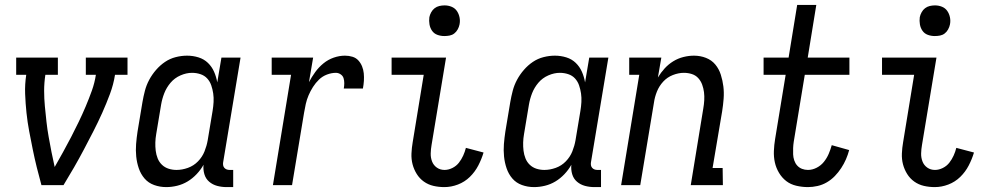

<svg xmlns="http://www.w3.org/2000/svg" viewBox="-20 -755 4040 783"><path d="M149 0Q139 -36 130 -72.5Q121 -109 113.5 -146Q106 -183 99 -220Q92 -257 88 -295Q84 -333 82.5 -372Q81 -411 87 -450H46V-520H216V-450H165Q160 -417 160 -385Q160 -353 163 -321.5Q166 -290 169.5 -258.5Q173 -227 178.5 -196.5Q184 -166 190 -135Q196 -104 203 -74Q220 -104 237 -134.5Q254 -165 270 -196Q286 -227 301 -258Q316 -289 329.5 -321Q343 -353 354.5 -385Q366 -417 371 -450H330V-520H500V-450H449Q443 -411 428.5 -372Q414 -333 397 -295Q380 -257 361 -220Q342 -183 322.5 -146Q303 -109 282 -72.5Q261 -36 239 0Z M658 8Q632 8 608.5 -0.5Q585 -9 569.5 -27Q554 -45 546 -68.5Q538 -92 535.5 -117Q533 -142 535 -167.5Q537 -193 541 -219L561 -339Q565 -362 571 -385Q577 -408 588.5 -429.5Q600 -451 616.5 -470Q633 -489 653 -502.5Q673 -516 696.5 -522Q720 -528 743 -528Q767 -528 789.5 -521Q812 -514 828 -498.5Q844 -483 853 -462.5Q862 -442 866 -419L883 -520H961L890 -93Q889 -87 890 -81Q891 -75 895 -70.5Q899 -66 904.5 -64Q910 -62 916 -62H931V8H904Q884 8 865.5 3Q847 -2 833 -14Q819 -26 813.5 -44.5Q808 -63 810 -83Q799 -63 782 -45Q765 -27 745 -15Q725 -3 702.5 2.5Q680 8 658 8ZM700 -62Q723 -62 746.5 -70.5Q770 -79 787.5 -97Q805 -115 814 -137.5Q823 -160 827 -183L847 -303Q850 -321 851 -339Q852 -357 849.5 -374Q847 -391 841.5 -407Q836 -423 825 -435Q814 -447 797.5 -452.5Q781 -458 763 -458Q740 -458 716 -447.5Q692 -437 675.5 -417.5Q659 -398 650 -375Q641 -352 637 -328L617 -208Q614 -191 613.5 -174Q613 -157 615 -140.5Q617 -124 623 -109Q629 -94 640.5 -83Q652 -72 667.5 -67Q683 -62 700 -62Z M1093 0 1167 -450H1088V-520H1257L1240 -420Q1251 -441 1265.5 -461Q1280 -481 1299 -496.5Q1318 -512 1341 -520Q1364 -528 1387 -528Q1403 -528 1417.5 -523.5Q1432 -519 1441.5 -508.5Q1451 -498 1456.5 -484.5Q1462 -471 1463.5 -456Q1465 -441 1464 -425.5Q1463 -410 1460 -394H1382Q1384 -405 1384 -416Q1384 -427 1381 -436.5Q1378 -446 1369 -452Q1360 -458 1350 -458Q1332 -458 1313.5 -451Q1295 -444 1281 -430.5Q1267 -417 1256.5 -400.5Q1246 -384 1238.5 -366.5Q1231 -349 1227 -331Q1223 -313 1220 -295L1171 0Z M1792 8Q1769 8 1747.5 3Q1726 -2 1708.5 -14.5Q1691 -27 1679.5 -45.5Q1668 -64 1662.5 -85Q1657 -106 1658 -129Q1659 -152 1663 -175L1708 -450H1577V-520H1799L1740 -164Q1737 -147 1736.5 -129.5Q1736 -112 1742 -96.5Q1748 -81 1761.5 -71.5Q1775 -62 1793 -62Q1809 -62 1825 -70Q1841 -78 1851.5 -91.5Q1862 -105 1869 -120.5Q1876 -136 1880 -152L1952 -133Q1944 -106 1930.5 -80Q1917 -54 1896 -33.5Q1875 -13 1847.5 -2.5Q1820 8 1792 8ZM1792 -608Q1777 -608 1763.5 -613Q1750 -618 1742 -629.5Q1734 -641 1731.5 -655.5Q1729 -670 1731 -685Q1733 -695 1738.5 -705Q1744 -715 1752.5 -721.5Q1761 -728 1771.5 -730.5Q1782 -733 1793 -733Q1808 -733 1821.5 -727.5Q1835 -722 1843 -710.5Q1851 -699 1854 -684.5Q1857 -670 1854 -655Q1852 -645 1846.5 -635Q1841 -625 1832.5 -618.5Q1824 -612 1813.5 -610Q1803 -608 1792 -608Z M2158 8Q2132 8 2108.5 -0.5Q2085 -9 2069.5 -27Q2054 -45 2046 -68.5Q2038 -92 2035.5 -117Q2033 -142 2035 -167.5Q2037 -193 2041 -219L2061 -339Q2065 -362 2071 -385Q2077 -408 2088.5 -429.5Q2100 -451 2116.5 -470Q2133 -489 2153 -502.5Q2173 -516 2196.5 -522Q2220 -528 2243 -528Q2267 -528 2289.5 -521Q2312 -514 2328 -498.5Q2344 -483 2353 -462.5Q2362 -442 2366 -419L2383 -520H2461L2390 -93Q2389 -87 2390 -81Q2391 -75 2395 -70.5Q2399 -66 2404.5 -64Q2410 -62 2416 -62H2431V8H2404Q2384 8 2365.5 3Q2347 -2 2333 -14Q2319 -26 2313.5 -44.5Q2308 -63 2310 -83Q2299 -63 2282 -45Q2265 -27 2245 -15Q2225 -3 2202.5 2.5Q2180 8 2158 8ZM2200 -62Q2223 -62 2246.5 -70.5Q2270 -79 2287.5 -97Q2305 -115 2314 -137.5Q2323 -160 2327 -183L2347 -303Q2350 -321 2351 -339Q2352 -357 2349.5 -374Q2347 -391 2341.5 -407Q2336 -423 2325 -435Q2314 -447 2297.5 -452.5Q2281 -458 2263 -458Q2240 -458 2216 -447.5Q2192 -437 2175.5 -417.5Q2159 -398 2150 -375Q2141 -352 2137 -328L2117 -208Q2114 -191 2113.5 -174Q2113 -157 2115 -140.5Q2117 -124 2123 -109Q2129 -94 2140.5 -83Q2152 -72 2167.5 -67Q2183 -62 2200 -62Z M2513 0 2587 -450H2546V-520H2677L2663 -439Q2675 -459 2690.5 -476Q2706 -493 2725.5 -505Q2745 -517 2767 -522.5Q2789 -528 2810 -528Q2836 -528 2859 -519Q2882 -510 2897 -492Q2912 -474 2919.5 -450.5Q2927 -427 2930 -402.5Q2933 -378 2931 -352Q2929 -326 2925 -301L2886 -70H2927L2928 0H2797L2848 -312Q2851 -329 2852 -346Q2853 -363 2851 -379Q2849 -395 2843.5 -410Q2838 -425 2827.5 -436.5Q2817 -448 2801.5 -453Q2786 -458 2769 -458Q2747 -458 2724 -449Q2701 -440 2684.5 -422Q2668 -404 2659 -381.5Q2650 -359 2647 -337L2591 0Z M3275 8Q3251 8 3227.5 2.5Q3204 -3 3186.5 -16.5Q3169 -30 3157 -50Q3145 -70 3140 -92.5Q3135 -115 3136 -139.5Q3137 -164 3141 -188L3184 -450H3094V-520H3196L3231 -735H3309L3274 -520H3444V-450H3262L3217 -177Q3215 -164 3214.5 -151Q3214 -138 3214.5 -125.5Q3215 -113 3219 -101Q3223 -89 3231 -80Q3239 -71 3250.5 -66.5Q3262 -62 3275 -62Q3293 -62 3310.5 -71Q3328 -80 3340 -95Q3352 -110 3359.5 -127.5Q3367 -145 3372 -163L3443 -143Q3438 -124 3430 -105.5Q3422 -87 3410.5 -69.5Q3399 -52 3384.5 -37Q3370 -22 3352 -11.5Q3334 -1 3314 3.5Q3294 8 3275 8Z M3792 8Q3769 8 3747.5 3Q3726 -2 3708.5 -14.5Q3691 -27 3679.5 -45.5Q3668 -64 3662.5 -85Q3657 -106 3658 -129Q3659 -152 3663 -175L3708 -450H3577V-520H3799L3740 -164Q3737 -147 3736.5 -129.5Q3736 -112 3742 -96.5Q3748 -81 3761.5 -71.5Q3775 -62 3793 -62Q3809 -62 3825 -70Q3841 -78 3851.5 -91.5Q3862 -105 3869 -120.5Q3876 -136 3880 -152L3952 -133Q3944 -106 3930.5 -80Q3917 -54 3896 -33.5Q3875 -13 3847.5 -2.5Q3820 8 3792 8ZM3792 -608Q3777 -608 3763.5 -613Q3750 -618 3742 -629.5Q3734 -641 3731.5 -655.5Q3729 -670 3731 -685Q3733 -695 3738.5 -705Q3744 -715 3752.5 -721.5Q3761 -728 3771.5 -730.5Q3782 -733 3793 -733Q3808 -733 3821.5 -727.5Q3835 -722 3843 -710.5Q3851 -699 3854 -684.5Q3857 -670 3854 -655Q3852 -645 3846.5 -635Q3841 -625 3832.5 -618.5Q3824 -612 3813.5 -610Q3803 -608 3792 -608Z"/></svg>

Font: Iosevka Curly Slab
Style: Italic
Weight: 400
Italic angle: -9°
Monospace: yes
Designer: Belleve Invis
Foundry: Belleve Invis
Version: Version 22.1.2; ttfautohint (v1.8.4)